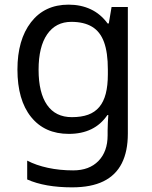

<svg xmlns="http://www.w3.org/2000/svg" viewBox="-20 -566 655 826"><path d="M275 -546Q328 -546 370.5 -526Q413 -506 443 -465H448L460 -536H530V9Q530 85 504 136.5Q478 188 425 214Q372 240 290 240Q232 240 183.5 231.5Q135 223 97 206V125Q135 145 186 156Q237 167 295 167Q364 167 403.5 126.5Q443 86 443 16V-5Q443 -17 444 -39.5Q445 -62 446 -71H442Q414 -30 372.5 -10Q331 10 276 10Q172 10 113.5 -63Q55 -136 55 -267Q55 -395 113.5 -470.5Q172 -546 275 -546ZM287 -472Q220 -472 183 -418.5Q146 -365 146 -266Q146 -167 182.5 -114.5Q219 -62 289 -62Q330 -62 359 -72.5Q388 -83 407 -105.5Q426 -128 435 -163Q444 -198 444 -246V-267Q444 -340 427.5 -385Q411 -430 376 -451Q341 -472 287 -472Z"/></svg>

Font: lmalayalam05
Style: Book
Weight: 400
Designer: Jelle Bosma - Monotype Design Team
Foundry: Monotype Imaging Inc.
Version: Version 2.003